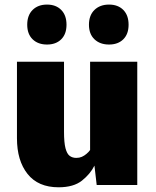

<svg xmlns="http://www.w3.org/2000/svg" viewBox="-20 -793 667 823"><path d="M231 9.8Q143.6 9.8 98.1 -47.4Q52.7 -104.5 52.7 -200.2V-528.3H254.4V-228.5Q254.4 -182.1 260.7 -157.7Q267.1 -133.3 278.8 -124.8Q290.5 -116.2 307.1 -116.2Q320.3 -116.2 330.8 -120.8Q341.3 -125.5 350.3 -133.1Q359.4 -140.6 366.2 -149.9V-528.3H568.4V0H394.5L384.8 -83Q367.2 -47.4 331.3 -18.8Q295.4 9.8 231 9.8ZM447.3 -602.1Q408.7 -602.1 385 -624.5Q361.3 -647 361.3 -687Q361.3 -727.5 385 -750.5Q408.7 -773.4 447.3 -773.4Q485.8 -773.4 508.5 -750.5Q531.2 -727.5 531.2 -687Q531.2 -647 508.5 -624.5Q485.8 -602.1 447.3 -602.1ZM181.6 -602.1Q143.1 -602.1 119.9 -624.5Q96.7 -647 96.7 -687Q96.7 -727.5 119.9 -750.5Q143.1 -773.4 181.6 -773.4Q219.7 -773.4 242.4 -750.5Q265.1 -727.5 265.1 -687Q265.1 -647 242.4 -624.5Q219.7 -602.1 181.6 -602.1Z"/></svg>

Font: Comme Black
Style: Regular
Weight: 900
Version: Version 1.000;gftools[0.9.27]